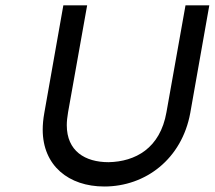

<svg xmlns="http://www.w3.org/2000/svg" viewBox="-20 -676 793 709"><path d="M665 -656.2 594.7 -261.7C571.3 -127.9 479.5 -79.1 380.9 -77.1C293.9 -77.1 226.6 -118.2 226.6 -213.9C226.6 -228.5 228.5 -244.1 231.4 -261.7L301.8 -656.2H213.9L143.6 -258.8C139.6 -236.3 137.7 -215.8 137.7 -197.3C137.7 -64.5 233.4 12.7 365.2 12.7C517.6 12.7 651.4 -88.9 682.6 -258.8L752.9 -656.2Z"/></svg>

Font: Sen-gleads
Style: Italic
Weight: 400
Designer: Kosal Sen, Philatype
Foundry: Philatype
Version: Version 1.004; ttfautohint (v1.8.3)